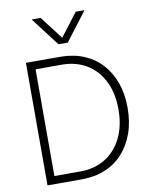

<svg xmlns="http://www.w3.org/2000/svg" viewBox="-99 -1005 848 1077"><g transform="rotate(-10 325.0 -466.0)"><path d="M83 0V-698H278Q352 -698 411.5 -673.5Q471 -649 513 -603.5Q555 -558 578 -494Q601 -430 601 -351Q601 -271 578 -206.5Q555 -142 513 -95.5Q471 -49 411.5 -24.5Q352 0 278 0ZM130 -45H278Q360 -45 421 -83Q482 -121 515.5 -190Q549 -259 549 -351Q549 -443 515.5 -511Q482 -579 421 -616Q360 -653 278 -653H130ZM157 -932H208L308 -801L408 -932H458L334 -769H281Z"/></g></svg>

Font: Azeret Mono Thin Thin
Style: Regular
Weight: 250
Version: Version 1.002